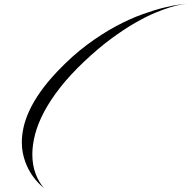

<svg xmlns="http://www.w3.org/2000/svg" viewBox="-20 -866 1012 1018"><path d="M283.2 -486.3Q362.3 -569.8 441.7 -628.7Q521 -687.5 595 -727.1Q668.9 -766.6 734.4 -790Q799.8 -813.5 849.9 -825.7Q899.9 -837.9 931.9 -841.6Q963.9 -845.2 971.7 -845.7Q965.3 -845.2 943.4 -842Q921.4 -838.9 885.7 -828.4Q850.1 -817.9 802 -797.9Q753.9 -777.8 695.8 -744.4Q637.7 -710.9 570.3 -661.4Q502.9 -611.8 428.7 -542Q351.6 -469.2 298.6 -401.4Q245.6 -333.5 212.9 -271.2Q180.2 -209 165.8 -152.8Q151.4 -96.7 151.4 -47.9Q151.4 8.8 168.7 54.9Q186 101.1 213.9 131.8Q180.7 105.5 154.8 69.3Q143.6 54.2 133.1 34.9Q122.6 15.6 114.3 -7.1Q106 -29.8 100.8 -55.9Q95.7 -82 95.7 -111.3Q95.7 -147.9 104.7 -189.9Q113.8 -231.9 135.5 -279.1Q157.2 -326.2 193.4 -377.9Q229.5 -429.7 283.2 -486.3Z"/></svg>

Font: Meie Script
Style: Regular
Weight: 400
Version: Version 1.001